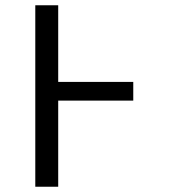

<svg xmlns="http://www.w3.org/2000/svg" viewBox="-20 -709 640 729"><path d="M486 -327H201V0H114V-689H201V-398H486Z"/></svg>

Font: Fira Mono
Style: Regular
Weight: 400
Designer: Carrois Corporate & Edenspiekermann AG
Foundry: Carrois Corporate GbR & Edenspiekermann AG
Version: Version 3.206;PS 003.206;hotconv 1.0.70;makeotf.lib2.5.58329